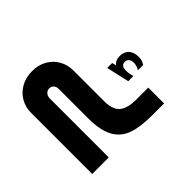

<svg xmlns="http://www.w3.org/2000/svg" viewBox="-119 -671 837 837"><g transform="rotate(45 300.0 -252.0)"><path d="M25.5 -131.5Q25.5 -170.5 42.5 -200Q59.5 -229.5 88 -245.2Q116.5 -261 149.5 -261H339Q392.5 -261 413.5 -286.2Q434.5 -311.5 434.5 -365V-439H532V-363Q532 -291.5 516 -247.8Q500 -204 459.2 -181.5Q418.5 -159 344.5 -159H163Q148 -159 139.8 -151Q131.5 -143 131.5 -131.5Q131.5 -119.5 140.5 -110.8Q149.5 -102 165 -102H528V0H150Q116.5 0 88 -16.2Q59.5 -32.5 42.5 -62.5Q25.5 -92.5 25.5 -131.5ZM247.5 -403.5 267 -408.5Q249 -421.5 249 -448.5Q249 -475.5 265.8 -490Q282.5 -504.5 309.5 -504.5Q333 -504.5 349 -493V-460Q343 -465 332.8 -468.2Q322.5 -471.5 312 -471.5Q299 -471.5 290.8 -464.5Q282.5 -457.5 282.5 -446.5Q282.5 -422.5 313.5 -422.5Q331.5 -422.5 353 -428.5V-397L247.5 -373Z"/></g></svg>

Font: JuliaMono
Style: Regular
Weight: 400
Monospace: yes
Designer: cormullion
Foundry: corm
Version: Version 0.055; ttfautohint (v1.8.4)